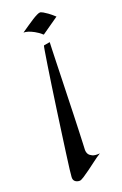

<svg xmlns="http://www.w3.org/2000/svg" viewBox="-145 -579 525 825"><g transform="rotate(-20 118.0 -166.0)"><path d="M150.9 -400.9Q150.4 -392.6 149.7 -369.1Q148.9 -345.7 147.9 -312.3Q147 -278.8 145.8 -238.5Q144.5 -198.2 143.3 -156.7Q142.1 -115.2 140.9 -75Q139.6 -34.7 138.4 -1.7Q137.2 31.2 136.2 54.7Q135.3 78.1 134.8 85.9Q134.8 97.2 140.1 106Q145 113.3 156.2 118.7Q167.5 124 189.9 122.1Q173.3 132.3 154.8 146.5Q136.2 160.6 119.1 173.1Q102.1 185.5 88.4 194.3Q74.7 203.1 68.8 203.1Q56.2 203.1 48.1 196.3Q40 189.5 41 175.8Q41 169.9 44.4 142.1Q47.9 114.3 53.5 72.8Q59.1 31.2 66.2 -19.5Q73.2 -70.3 80.6 -122.6Q87.9 -174.8 95.2 -224.1Q102.5 -273.4 108.4 -311.8Q114.3 -350.1 118.2 -373.3Q122.1 -396.5 123 -396ZM59.1 -478Q74.7 -488.8 89.6 -499Q104.5 -509.3 117.2 -517.3Q129.9 -525.4 139.9 -530.3Q149.9 -535.2 155.8 -535.2Q160.6 -534.2 168.9 -529.8Q175.8 -525.9 187.3 -517.8Q198.7 -509.8 215.8 -494.1L138.2 -439.9Q120.1 -455.6 105.7 -463.1Q91.3 -470.7 81.1 -474.1Q68.8 -478 59.1 -478Z"/></g></svg>

Font: Quintessential
Style: Regular
Weight: 400
Designer: Astigmatic (AOETI)
Foundry: Astigmatic (AOETI)
Version: Version 1.000